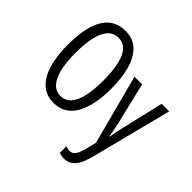

<svg xmlns="http://www.w3.org/2000/svg" viewBox="-236 -933 1382 1382"><g transform="rotate(45 455.0 -242.0)"><path d="M496.1 -357.9Q496.1 -281.2 483.9 -214.6Q471.7 -147.9 445.6 -97.4Q419.4 -46.9 377 -18.6Q334.5 9.8 273.9 9.8Q212.4 9.8 169.4 -19.3Q126.5 -48.3 100.3 -99.1Q74.2 -149.9 62.3 -216.8Q50.3 -283.7 50.3 -358.9Q50.3 -481 75.4 -562Q100.6 -643.1 150.4 -683.6Q200.2 -724.1 273.9 -724.1Q354 -724.1 402.8 -675.5Q451.7 -627 473.9 -543.9Q496.1 -460.9 496.1 -357.9ZM130.9 -357.9Q130.9 -260.7 147.2 -194.6Q163.6 -128.4 195.3 -94.7Q227.1 -61 272.9 -61Q319.8 -61 351.1 -94Q382.3 -127 398.2 -193.1Q414.1 -259.3 414.1 -357.9Q414.1 -456.1 398.4 -521.7Q382.8 -587.4 351.8 -620.4Q320.8 -653.3 273.9 -653.3Q226.1 -653.3 194.3 -619.9Q162.6 -586.4 146.7 -520.8Q130.9 -455.1 130.9 -357.9ZM552.7 -536.1H630.4L705.6 -222.7Q710.4 -202.1 714.4 -182.6Q718.3 -163.1 721.7 -143.8Q725.1 -124.5 728 -105H731.4Q735.8 -133.3 741.7 -162.4Q747.6 -191.4 755.4 -223.1L829.1 -536.1H905.8L747.1 85.9Q732.9 139.6 713.9 173.8Q694.8 208 668.9 224.1Q643.1 240.2 607.9 240.2Q596.7 240.2 584.7 237.8Q572.8 235.4 560.1 231.9V165Q569.8 168.5 579.6 170.4Q589.4 172.4 598.6 172.4Q617.7 172.4 630.9 162.8Q644 153.3 654.3 131.3Q664.6 109.4 674.3 71.3L692.9 -3.9Z"/></g></svg>

Font: Open Sans Condensed
Style: Regular
Weight: 400
Width: 3
Designer: Monotype Design Team
Foundry: Monotype Imaging Inc.
Version: Version 3.000